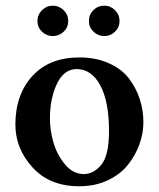

<svg xmlns="http://www.w3.org/2000/svg" viewBox="-20 -646 559 676"><path d="M250 -402.8Q205.1 -402.8 180.4 -350.8Q155.8 -298.8 155.8 -229Q155.8 -188 168 -145Q180.2 -102.1 208.5 -67.6Q236.8 -33.2 274.9 -33.2Q310.1 -33.2 336.9 -66.2Q363.8 -99.1 363.8 -184.1Q363.8 -289.1 332.8 -345.9Q301.8 -402.8 250 -402.8ZM34.2 -207Q34.2 -313 94 -378.4Q153.8 -443.8 259.8 -443.8Q317.9 -443.8 363.5 -423.3Q409.2 -402.8 434.6 -368.9Q460 -335 472.4 -295.9Q484.9 -256.8 484.9 -215.8Q484.9 -176.8 470.9 -137.9Q457 -99.1 430.4 -65.7Q403.8 -32.2 359.4 -11.2Q314.9 9.8 258.8 9.8Q154.8 9.8 94.5 -56.6Q34.2 -123 34.2 -207ZM347.2 -626Q369.1 -626 385 -610.1Q400.9 -594.2 400.9 -572Q400.9 -549.8 385 -534.4Q369.1 -519 347.2 -519Q325.2 -519 309.1 -534.4Q293 -549.8 293 -572Q293 -594.2 308.6 -610.1Q324.2 -626 347.2 -626ZM127.9 -534.4Q111.8 -549.8 111.8 -572Q111.8 -594.2 127.9 -610.1Q144 -626 166 -626Q188 -626 204.1 -610.1Q220.2 -594.2 220.2 -572Q220.2 -549.8 204.1 -534.4Q188 -519 166 -519Q144 -519 127.9 -534.4Z"/></svg>

Font: Linux Libertine
Style: Semibold
Weight: 600
Designer: Philipp H. Poll
Foundry: Philipp H. Poll
Version: Version 5.1.2 ; ttfautohint (v0.9)